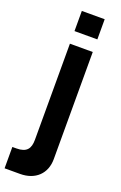

<svg xmlns="http://www.w3.org/2000/svg" viewBox="-193 -784 677 1074"><g transform="rotate(20 145.5 -247.5)"><path d="M231 -615V-735H95V-615ZM82 240C173 240 231 184 231 98V-540H95V32C95 84 76 113 14 113H-10V240Z"/></g></svg>

Font: Manrope ExtraBold
Style: Regular
Weight: 800
Designer: Mikhail Sharanda
Foundry: Mikhail Sharanda
Version: Version 4.505